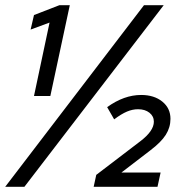

<svg xmlns="http://www.w3.org/2000/svg" viewBox="-26 -720 706 740"><path d="M105 -350 165 -633 92 -606 105 -662 203 -700H243L168 -350ZM-6 0 529 -700H605L68 0ZM335 0 345 -46 514 -175Q567 -215 567 -251Q567 -272 550 -285.5Q533 -299 506 -299Q485 -299 463.5 -290Q442 -281 414 -260L387 -307Q452 -354 518 -354Q568 -354 599.5 -328.5Q631 -303 631 -262Q631 -229 613 -200.5Q595 -172 554 -141L442 -55H593L581 0Z"/></svg>

Font: Red Hat Display Medium
Style: Italic
Weight: 500
Italic angle: -12°
Designer: Pentagram, MCKL
Foundry: Pentagram, MCKL
Version: Version 1.023; ttfautohint (v1.8.3)